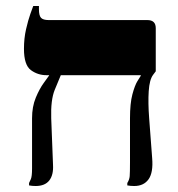

<svg xmlns="http://www.w3.org/2000/svg" viewBox="-20 -617 595 641"><path d="M428 4Q422 4 416 3.5Q410 3 405 2V-6Q412 -17 413 -29Q414 -41 414 -75V-222Q414 -272 422 -302Q430 -332 439 -346.5Q448 -361 450 -364V-366H135Q106 -366 83 -383Q60 -400 60 -454Q60 -489 67 -519.5Q74 -550 81.5 -571Q89 -592 91 -597H110V-586Q110 -565 117 -557.5Q124 -550 143 -550H472Q500 -550 500 -523V-379L491 -367Q479 -351 476.5 -312.5Q474 -274 478 -222L488 -89Q492 -41 476 -18.5Q460 4 428 4ZM99 4Q93 4 87.5 3.5Q82 3 77 2V-6Q79 -10 83 -19Q87 -28 87 -55V-222Q87 -261 99.5 -291Q112 -321 126 -340Q140 -359 144 -365V-388H183V-366Q176 -350 162.5 -316.5Q149 -283 151 -222L157 -67Q159 -33 144.5 -14.5Q130 4 99 4Z"/></svg>

Font: Frank Ruhl Libre Black
Style: Regular
Weight: 900
Designer: Yanek Iontef
Foundry: Fontef
Version: Version 6.004